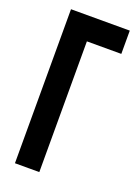

<svg xmlns="http://www.w3.org/2000/svg" viewBox="-135 -754 590 814"><g transform="rotate(20 160.0 -347.5)"><path d="M40 -694.8H305.2V-589.8H149.9V0H40Z"/></g></svg>

Font: Horta
Style: Regular
Weight: 600
Width: 3
Version: Version 0.11